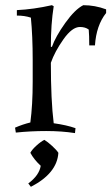

<svg xmlns="http://www.w3.org/2000/svg" viewBox="-20 -505 429 740"><path d="M269 8Q218 0 158 0Q98 0 41 6L38 -13Q68 -26 97 -33Q106 -101 106 -190V-274Q106 -366 99 -437Q75 -445 45 -445V-466Q109 -469 180 -485L187 -481Q176 -412 176 -325L180 -324Q194 -364 231.5 -416.5Q269 -469 301 -485Q346 -485 389 -469V-455Q351 -407 346 -330H324Q324 -369 322 -391Q309 -401 288 -401Q258 -401 224.5 -353.5Q191 -306 176 -263Q176 -118 187 -30Q237 -23 271 -11ZM205 84Q200 163 99 215L89 202Q131 171 137 134Q111 110 97 84Q103 72 120 56.5Q137 41 151 34Q164 42 181 57.5Q198 73 205 84Z"/></svg>

Font: Almendra
Style: Regular
Weight: 400
Designer: Ana Sanfelippo
Foundry: Ana Sanfelippo
Version: Version 1.004